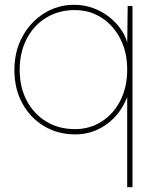

<svg xmlns="http://www.w3.org/2000/svg" viewBox="-20 -550 651 800"><path d="M510 230V-172L519 -175Q509 -135 488 -101Q467 -67 437 -42Q407 -17 371 -3.5Q335 10 294 10Q221 10 163.5 -24.5Q106 -59 73 -119.5Q40 -180 40 -258Q40 -337 74 -398.5Q108 -460 164.5 -495Q221 -530 290 -530Q330 -530 367.5 -516.5Q405 -503 436 -478.5Q467 -454 488 -421.5Q509 -389 516 -350L510 -353L512 -525H532V230ZM293 -12Q354 -12 403.5 -43.5Q453 -75 481.5 -131Q510 -187 510 -260Q510 -332 481.5 -388Q453 -444 403.5 -476Q354 -508 291 -508Q224 -508 172 -476Q120 -444 91 -387.5Q62 -331 62 -258Q62 -187 91 -131.5Q120 -76 172 -44Q224 -12 293 -12Z"/></svg>

Font: Lexend Deca Thin
Style: Regular
Weight: 250
Designer: Bonnie Shaver-Troup, Thomas Jockin
Foundry: Lexend
Version: Version 1.007